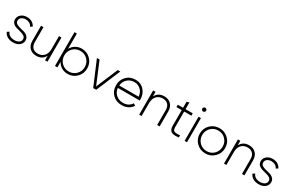

<svg xmlns="http://www.w3.org/2000/svg" viewBox="166 -2066 5212 3443"><g transform="rotate(30 2772.5 -344.5)"><path d="M111.3 -369.1Q111.3 -332 141.6 -310.5Q172.9 -290 217.8 -279.3Q262.7 -268.6 307.6 -255.9Q351.6 -243.2 382.8 -211.9Q414.1 -181.6 414.1 -130.9Q414.1 -69.3 364.3 -29.3Q315.4 10.7 235.4 10.7Q163.1 10.7 113.3 -19.5Q64.5 -49.8 44.9 -99.6Q59.6 -108.4 87.9 -125Q101.6 -84 140.6 -60.5Q178.7 -37.1 235.4 -37.1Q291 -37.1 327.1 -61.5Q364.3 -85.9 364.3 -130.9Q364.3 -168 333 -190.4Q301.8 -211.9 256.8 -221.7Q211.9 -233.4 168 -246.1Q123 -258.8 91.8 -289.1Q60.5 -319.3 60.5 -369.1Q60.5 -428.7 108.4 -469.7Q156.2 -510.7 231.4 -510.7Q291 -510.7 335.9 -484.4Q379.9 -457 401.4 -411.1Q386.7 -403.3 359.4 -386.7Q343.8 -423.8 308.6 -443.4Q274.4 -462.9 231.4 -462.9Q179.7 -462.9 145.5 -437.5Q111.3 -412.1 111.3 -369.1Z M894.5 -500Q907.2 -500 945.3 -500Q945.3 -375 945.3 0Q932.6 0 894.5 0Q894.5 -23.4 894.5 -94.7Q840.8 10.7 715.8 10.7Q627 10.7 574.2 -43.9Q522.5 -97.7 522.5 -189.5Q522.5 -293 522.5 -500Q535.2 -500 573.2 -500Q573.2 -421.9 573.2 -189.5Q573.2 -119.1 611.3 -78.1Q650.4 -37.1 719.7 -37.1Q796.9 -37.1 845.7 -87.9Q894.5 -138.7 894.5 -236.3Q894.5 -324.2 894.5 -500Z M1364.3 -510.7Q1472.7 -510.7 1547.9 -435.5Q1623 -360.4 1623 -250Q1623 -139.6 1547.9 -64.5Q1472.7 10.7 1364.3 10.7Q1293.9 10.7 1237.3 -23.4Q1180.7 -56.6 1149.4 -116.2Q1149.4 -77.1 1149.4 0Q1136.7 0 1099.6 0Q1099.6 -174.8 1099.6 -700.2Q1112.3 -700.2 1149.4 -700.2Q1149.4 -621.1 1149.4 -383.8Q1180.7 -443.4 1237.3 -476.6Q1293.9 -510.7 1364.3 -510.7ZM1361.3 -37.1Q1450.2 -37.1 1511.7 -98.6Q1573.2 -161.1 1573.2 -250Q1573.2 -338.9 1511.7 -401.4Q1450.2 -462.9 1361.3 -462.9Q1272.5 -462.9 1210.9 -401.4Q1149.4 -338.9 1149.4 -250Q1149.4 -161.1 1210.9 -98.6Q1272.5 -37.1 1361.3 -37.1Z M2111.3 -500Q2124 -500 2164.1 -500Q2111.3 -375 1953.1 0Q1937.5 0 1891.6 0Q1838.9 -125 1679.7 -500Q1693.4 -500 1734.4 -500Q1781.2 -387.7 1921.9 -51.8Q1969.7 -164.1 2111.3 -500Z M2479.5 -510.7Q2589.8 -510.7 2658.2 -432.6Q2726.6 -355.5 2726.6 -248Q2726.6 -244.1 2726.6 -236.3Q2725.6 -227.5 2725.6 -223.6Q2575.2 -223.6 2272.5 -223.6Q2281.2 -139.6 2339.8 -88.9Q2398.4 -37.1 2484.4 -37.1Q2544.9 -37.1 2589.8 -61.5Q2634.8 -86.9 2658.2 -127.9Q2672.9 -119.1 2702.1 -101.6Q2670.9 -49.8 2613.3 -19.5Q2556.6 10.7 2483.4 10.7Q2369.1 10.7 2294.9 -62.5Q2220.7 -135.7 2220.7 -250Q2220.7 -362.3 2293 -436.5Q2366.2 -510.7 2479.5 -510.7ZM2479.5 -462.9Q2394.5 -462.9 2337.9 -410.2Q2280.3 -357.4 2272.5 -273.4Q2406.2 -273.4 2674.8 -273.4Q2667 -362.3 2611.3 -412.1Q2555.7 -462.9 2479.5 -462.9Z M3072.3 -510.7Q3161.1 -510.7 3213.9 -456.1Q3266.6 -402.3 3266.6 -310.5Q3266.6 -207 3266.6 0Q3253.9 0 3215.8 0Q3215.8 -78.1 3215.8 -310.5Q3215.8 -380.9 3176.8 -421.9Q3138.7 -462.9 3068.4 -462.9Q2991.2 -462.9 2942.4 -412.1Q2893.6 -361.3 2893.6 -263.7Q2893.6 -175.8 2893.6 0Q2880.9 0 2843.8 0Q2843.8 -125 2843.8 -500Q2856.4 -500 2893.6 -500Q2893.6 -476.6 2893.6 -405.3Q2947.3 -510.7 3072.3 -510.7Z M3664.1 -451.2Q3627 -451.2 3514.6 -451.2Q3514.6 -370.1 3514.6 -126Q3514.6 -83 3531.2 -64.5Q3546.9 -44.9 3580.1 -42Q3613.3 -40 3664.1 -44.9Q3664.1 -30.3 3664.1 0Q3629.9 4.9 3601.6 4.9Q3545.9 4.9 3513.7 -13.7Q3463.9 -43 3463.9 -126Q3463.9 -234.4 3463.9 -451.2Q3436.5 -451.2 3354.5 -451.2Q3354.5 -462.9 3354.5 -500Q3381.8 -500 3463.9 -500Q3463.9 -531.2 3463.9 -625Q3476.6 -628.9 3514.6 -639.6Q3514.6 -605.5 3514.6 -500Q3552.7 -500 3664.1 -500Q3664.1 -487.3 3664.1 -451.2Z M3808.6 -621.1Q3793 -621.1 3781.2 -632.8Q3768.6 -643.6 3768.6 -661.1Q3768.6 -676.8 3781.2 -688.5Q3793 -700.2 3808.6 -700.2Q3825.2 -700.2 3836.9 -688.5Q3848.6 -676.8 3848.6 -661.1Q3848.6 -643.6 3836.9 -631.8Q3825.2 -621.1 3808.6 -621.1ZM3784.2 0Q3784.2 -125 3784.2 -500Q3796.9 -500 3834 -500Q3834 -375 3834 0Q3821.3 0 3784.2 0Z M4216.8 10.7Q4107.4 10.7 4030.3 -64.5Q3954.1 -139.6 3954.1 -250Q3954.1 -360.4 4030.3 -435.5Q4107.4 -510.7 4216.8 -510.7Q4326.2 -510.7 4402.3 -435.5Q4479.5 -360.4 4479.5 -250Q4479.5 -139.6 4402.3 -64.5Q4326.2 10.7 4216.8 10.7ZM4216.8 -37.1Q4305.7 -37.1 4367.2 -98.6Q4427.7 -161.1 4427.7 -250Q4427.7 -338.9 4367.2 -401.4Q4305.7 -462.9 4216.8 -462.9Q4127.9 -462.9 4066.4 -401.4Q4004.9 -338.9 4004.9 -250Q4004.9 -161.1 4066.4 -98.6Q4127.9 -37.1 4216.8 -37.1Z M4828.1 -510.7Q4917 -510.7 4969.7 -456.1Q5022.5 -402.3 5022.5 -310.5Q5022.5 -207 5022.5 0Q5009.8 0 4971.7 0Q4971.7 -78.1 4971.7 -310.5Q4971.7 -380.9 4932.6 -421.9Q4894.5 -462.9 4824.2 -462.9Q4747.1 -462.9 4698.2 -412.1Q4649.4 -361.3 4649.4 -263.7Q4649.4 -175.8 4649.4 0Q4636.7 0 4599.6 0Q4599.6 -125 4599.6 -500Q4612.3 -500 4649.4 -500Q4649.4 -476.6 4649.4 -405.3Q4703.1 -510.7 4828.1 -510.7Z M5198.2 -369.1Q5198.2 -332 5228.5 -310.5Q5259.8 -290 5304.7 -279.3Q5349.6 -268.6 5394.5 -255.9Q5438.5 -243.2 5469.7 -211.9Q5501 -181.6 5501 -130.9Q5501 -69.3 5451.2 -29.3Q5402.3 10.7 5322.3 10.7Q5250 10.7 5200.2 -19.5Q5151.4 -49.8 5131.8 -99.6Q5146.5 -108.4 5174.8 -125Q5188.5 -84 5227.5 -60.5Q5265.6 -37.1 5322.3 -37.1Q5377.9 -37.1 5414.1 -61.5Q5451.2 -85.9 5451.2 -130.9Q5451.2 -168 5419.9 -190.4Q5388.7 -211.9 5343.8 -221.7Q5298.8 -233.4 5254.9 -246.1Q5210 -258.8 5178.7 -289.1Q5147.5 -319.3 5147.5 -369.1Q5147.5 -428.7 5195.3 -469.7Q5243.2 -510.7 5318.4 -510.7Q5377.9 -510.7 5422.9 -484.4Q5466.8 -457 5488.3 -411.1Q5473.6 -403.3 5446.3 -386.7Q5430.7 -423.8 5395.5 -443.4Q5361.3 -462.9 5318.4 -462.9Q5266.6 -462.9 5232.4 -437.5Q5198.2 -412.1 5198.2 -369.1Z"/></g></svg>

Font: LeFont
Style: ExtraLight
Weight: 200
Designer: Leryon MEDIA
Version: Version 1.0